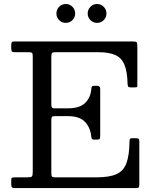

<svg xmlns="http://www.w3.org/2000/svg" viewBox="-20 -962 798 982"><path d="M123 -695C133.3 -695 140 -694.1 143 -692.2C146 -690.4 147.5 -684.3 147.5 -674V-83C147.5 -70.7 146.1 -62.9 143.2 -59.8C140.4 -56.6 132.8 -55 120.5 -55H55.5C48.8 -55 44.2 -54.3 41.5 -53C38.8 -51.7 37.5 -47.7 37.5 -41V-18C37.5 -10 39 -5 42 -3C45 -1 50.2 0 57.5 0H676.5C683.2 0 687.5 -1.1 689.5 -3.2C691.5 -5.4 692.5 -10 692.5 -17V-240C692.5 -246.7 690.9 -250.8 687.8 -252.5C684.6 -254.2 679.8 -255 673.5 -255H654.5C650.2 -255 647.1 -254 645.2 -252C643.4 -250 642.5 -245.7 642.5 -239C641.8 -191 636.5 -153.7 626.5 -127C616.5 -100.3 599.3 -81.7 575 -71C550.7 -60.3 516.5 -55 472.5 -55H264.5C254.8 -55 248.8 -56.3 246.2 -59C243.8 -61.7 242.5 -67.7 242.5 -77V-346C242.5 -355 243.5 -360.9 245.5 -363.8C247.5 -366.6 252.8 -368 261.5 -368H327.5C367.2 -368 396.2 -358.2 414.8 -338.5C433.2 -318.8 443.8 -294.3 446.5 -265C447.2 -257.3 448.8 -252.6 451.5 -250.8C454.2 -248.9 457 -248 460 -248H476.5C483.8 -248 488.3 -249.3 490 -252C491.7 -254.7 492.5 -260 492.5 -268V-508C492.5 -518 487.3 -523 477 -523H460.5C455.5 -523 452.2 -522 450.5 -520C448.8 -518 447.7 -513.7 447 -507C444.7 -477.7 434.2 -453.8 415.5 -435.5C396.8 -417.2 367.5 -408 327.5 -408H259.5C251.5 -408 246.7 -409.8 245 -413.5C243.3 -417.2 242.5 -422.7 242.5 -430V-673C242.5 -682.7 243.9 -688.8 246.8 -691.2C249.6 -693.8 255.5 -695 264.5 -695H482.5C519.8 -695 549.2 -690.1 570.5 -680.2C591.8 -670.4 607.2 -653.8 616.8 -630.2C626.2 -606.8 631.5 -574.7 632.5 -534C632.8 -527.7 633.8 -522.9 635.2 -519.8C636.8 -516.6 641.2 -515 648.5 -515H668.5C677.2 -515 681.7 -516.3 682 -519C682.3 -521.7 682.5 -527 682.5 -535V-726C682.5 -737.7 680.9 -744.6 677.8 -746.8C674.6 -748.9 667.2 -750 655.5 -750H54.5C47.2 -750 42.5 -748.8 40.5 -746.2C38.5 -743.8 37.5 -738.7 37.5 -731V-716C37.5 -708.3 38.4 -702.9 40.2 -699.8C42.1 -696.6 47.2 -695 55.5 -695ZM476.5 -845C489.8 -845 501.2 -849.7 510.5 -859C519.8 -868.3 524.5 -879.7 524.5 -893C524.5 -906.3 519.8 -917.8 510.5 -927.2C501.2 -936.8 489.8 -941.5 476.5 -941.5C463.2 -941.5 451.8 -936.8 442.5 -927.2C433.2 -917.8 428.5 -906.3 428.5 -893C428.5 -879.7 433.2 -868.3 442.5 -859C451.8 -849.7 463.2 -845 476.5 -845ZM316.5 -845C329.8 -845 341.2 -849.7 350.5 -859C359.8 -868.3 364.5 -879.7 364.5 -893C364.5 -906.3 359.8 -917.8 350.5 -927.2C341.2 -936.8 329.8 -941.5 316.5 -941.5C303.2 -941.5 291.8 -936.8 282.5 -927.2C273.2 -917.8 268.5 -906.3 268.5 -893C268.5 -879.7 273.2 -868.3 282.5 -859C291.8 -849.7 303.2 -845 316.5 -845Z"/></svg>

Font: Besley*
Style: Regular
Weight: 400
Designer: Owen Earl
Foundry: indestructible type*
Version: Version 3.000; ttfautohint (v1.8.3)